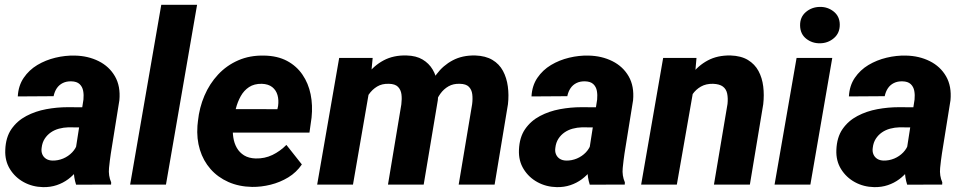

<svg xmlns="http://www.w3.org/2000/svg" viewBox="-20 -770 4024 801"><path d="M292.5 -126 328.1 -354.5Q330.1 -374 326.9 -391.1Q323.7 -408.2 312 -419.2Q300.3 -430.2 277.3 -430.7Q257.3 -431.2 241.9 -423.6Q226.6 -416 217 -401.9Q207.5 -387.7 203.6 -368.7L54.2 -367.7Q56.6 -412.6 78.9 -445.3Q101.1 -478 135.7 -498.8Q170.4 -519.5 211.4 -529.3Q252.4 -539.1 292 -538.1Q347.2 -537.1 391.6 -514.9Q436 -492.7 459.7 -451.4Q483.4 -410.2 478 -351.6L442.4 -129.9Q438 -101.1 434.8 -69.1Q431.6 -37.1 443.8 -9.3L443.4 0L297.4 0.5Q287.6 -29.8 287.6 -62.3Q287.6 -94.7 292.5 -126ZM344.7 -322.3 331.1 -238.3 264.6 -238.8Q245.1 -238.3 226.1 -233.2Q207 -228 191.9 -217.5Q176.8 -207 166.5 -191.2Q156.2 -175.3 153.8 -153.8Q151.4 -138.2 156.5 -126.2Q161.6 -114.3 172.4 -107.4Q183.1 -100.6 198.7 -100.1Q221.7 -99.6 243.4 -108.6Q265.1 -117.7 281.2 -134.5Q297.4 -151.4 303.2 -173.3L332 -108.9Q319.8 -82 302.7 -60.1Q285.6 -38.1 264.2 -22.2Q242.7 -6.3 216.6 2.4Q190.4 11.2 159.7 10.7Q115.7 9.8 79.3 -10Q43 -29.8 21.5 -64.5Q0 -99.1 2 -144.5Q3.9 -197.3 27.8 -231.7Q51.8 -266.1 89.8 -286.1Q127.9 -306.2 172.9 -314.5Q217.8 -322.8 262.2 -322.8Z M802.2 -750 672.4 0H522.9L652.8 -750Z M1031.7 9.8Q977.1 8.8 932.9 -10.7Q888.7 -30.3 858.4 -64.7Q828.1 -99.1 814 -145Q799.8 -190.9 803.7 -245.1L805.7 -264.2Q811.5 -320.8 832.8 -370.6Q854 -420.4 889.6 -458.7Q925.3 -497.1 973.9 -518.3Q1022.5 -539.6 1082.5 -538.1Q1137.7 -537.1 1177.5 -515.9Q1217.3 -494.6 1241.9 -458.5Q1266.6 -422.4 1275.9 -376.5Q1285.2 -330.6 1279.8 -279.3L1271 -216.8H857.4L873 -314.9L1137.2 -314.5L1140.1 -327.6Q1143.6 -352.5 1137.7 -373.3Q1131.8 -394 1115.7 -406.7Q1099.6 -419.4 1072.3 -420.4Q1040.5 -420.9 1019 -406.7Q997.6 -392.6 984.4 -368.9Q971.2 -345.2 964.1 -317.6Q957 -290 953.6 -264.2L951.7 -245.6Q949.7 -220.2 953.4 -196.3Q957 -172.4 968 -153.1Q979 -133.8 998.3 -121.8Q1017.6 -109.9 1046.4 -108.9Q1084 -107.9 1116.5 -123.5Q1148.9 -139.2 1174.8 -165.5L1239.3 -84Q1216.8 -50.8 1182.6 -30Q1148.4 -9.3 1109.1 0.5Q1069.8 10.3 1031.7 9.8Z M1523.4 -409.2 1452.6 0H1303.2L1395 -528.3H1534.7ZM1483.4 -282.7 1448.2 -281.2Q1453.1 -329.1 1469 -375.5Q1484.9 -421.9 1512.5 -459.2Q1540 -496.6 1580.8 -518.3Q1621.6 -540 1675.8 -538.6Q1716.3 -537.6 1742.9 -521.7Q1769.5 -505.9 1784.9 -480Q1800.3 -454.1 1805.2 -421.1Q1810.1 -388.2 1806.6 -352.5L1747.6 0H1598.6L1654.3 -334.5Q1657.2 -357.4 1654.8 -376.5Q1652.3 -395.5 1640.4 -407.7Q1628.4 -419.9 1602.5 -420.4Q1573.7 -421.4 1553.2 -408.9Q1532.7 -396.5 1518.6 -376Q1504.4 -355.5 1495.8 -331.1Q1487.3 -306.6 1483.4 -282.7ZM1784.2 -290.5 1738.3 -286.1Q1743.2 -333.5 1758.5 -378.7Q1773.9 -423.8 1801.3 -460.4Q1828.6 -497.1 1868.7 -518.3Q1908.7 -539.6 1962.4 -538.6Q2005.9 -537.1 2034.4 -520Q2063 -502.9 2078.4 -474.1Q2093.8 -445.3 2098.6 -409.4Q2103.5 -373.5 2099.1 -335L2043.5 0H1893.6L1949.7 -335.4Q1952.6 -357.9 1950.2 -377Q1947.8 -396 1936 -408Q1924.3 -419.9 1898.4 -420.4Q1871.1 -421.4 1851.1 -409.9Q1831.1 -398.4 1817.4 -379.4Q1803.7 -360.4 1795.9 -337.2Q1788.1 -314 1784.2 -290.5Z M2435.5 -126 2471.2 -354.5Q2473.1 -374 2470 -391.1Q2466.8 -408.2 2455.1 -419.2Q2443.4 -430.2 2420.4 -430.7Q2400.4 -431.2 2385 -423.6Q2369.6 -416 2360.1 -401.9Q2350.6 -387.7 2346.7 -368.7L2197.3 -367.7Q2199.7 -412.6 2221.9 -445.3Q2244.1 -478 2278.8 -498.8Q2313.5 -519.5 2354.5 -529.3Q2395.5 -539.1 2435.1 -538.1Q2490.2 -537.1 2534.7 -514.9Q2579.1 -492.7 2602.8 -451.4Q2626.5 -410.2 2621.1 -351.6L2585.4 -129.9Q2581.1 -101.1 2577.9 -69.1Q2574.7 -37.1 2586.9 -9.3L2586.4 0L2440.4 0.5Q2430.7 -29.8 2430.7 -62.3Q2430.7 -94.7 2435.5 -126ZM2487.8 -322.3 2474.1 -238.3 2407.7 -238.8Q2388.2 -238.3 2369.1 -233.2Q2350.1 -228 2335 -217.5Q2319.8 -207 2309.6 -191.2Q2299.3 -175.3 2296.9 -153.8Q2294.4 -138.2 2299.6 -126.2Q2304.7 -114.3 2315.4 -107.4Q2326.2 -100.6 2341.8 -100.1Q2364.7 -99.6 2386.5 -108.6Q2408.2 -117.7 2424.3 -134.5Q2440.4 -151.4 2446.3 -173.3L2475.1 -108.9Q2462.9 -82 2445.8 -60.1Q2428.7 -38.1 2407.2 -22.2Q2385.7 -6.3 2359.6 2.4Q2333.5 11.2 2302.7 10.7Q2258.8 9.8 2222.4 -10Q2186 -29.8 2164.6 -64.5Q2143.1 -99.1 2145 -144.5Q2147 -197.3 2170.9 -231.7Q2194.8 -266.1 2232.9 -286.1Q2271 -306.2 2315.9 -314.5Q2360.8 -322.8 2405.3 -322.8Z M2875 -407.2 2803.7 0H2654.8L2746.6 -528.3H2885.7ZM2834.5 -282.7 2800.8 -281.2Q2805.7 -328.6 2821.3 -375Q2836.9 -421.4 2864.5 -458.7Q2892.1 -496.1 2932.6 -517.8Q2973.1 -539.6 3027.8 -538.6Q3071.8 -537.1 3100.3 -519.8Q3128.9 -502.4 3144.3 -473.9Q3159.7 -445.3 3164.1 -409.4Q3168.5 -373.5 3164.1 -335L3108.4 0H2958.5L3015.1 -336.4Q3017.6 -360.4 3013.7 -379.4Q3009.8 -398.4 2995.8 -408.9Q2981.9 -419.4 2954.6 -420.4Q2925.3 -420.9 2904.3 -408.9Q2883.3 -397 2869.1 -376.7Q2855 -356.4 2846.9 -331.8Q2838.9 -307.1 2834.5 -282.7Z M3452.1 -528.3 3360.8 0H3211.4L3303.2 -528.3ZM3317.9 -662.6Q3316.9 -698.2 3341.6 -719.5Q3366.2 -740.7 3400.4 -741.2Q3433.1 -741.7 3458 -721.9Q3482.9 -702.1 3483.4 -668Q3483.9 -632.3 3459.2 -611.1Q3434.6 -589.8 3400.9 -589.4Q3368.2 -588.9 3343.5 -608.4Q3318.8 -627.9 3317.9 -662.6Z M3759.8 -126 3795.4 -354.5Q3797.4 -374 3794.2 -391.1Q3791 -408.2 3779.3 -419.2Q3767.6 -430.2 3744.6 -430.7Q3724.6 -431.2 3709.2 -423.6Q3693.8 -416 3684.3 -401.9Q3674.8 -387.7 3670.9 -368.7L3521.5 -367.7Q3523.9 -412.6 3546.1 -445.3Q3568.4 -478 3603 -498.8Q3637.7 -519.5 3678.7 -529.3Q3719.7 -539.1 3759.3 -538.1Q3814.5 -537.1 3858.9 -514.9Q3903.3 -492.7 3927 -451.4Q3950.7 -410.2 3945.3 -351.6L3909.7 -129.9Q3905.3 -101.1 3902.1 -69.1Q3898.9 -37.1 3911.1 -9.3L3910.6 0L3764.6 0.5Q3754.9 -29.8 3754.9 -62.3Q3754.9 -94.7 3759.8 -126ZM3812 -322.3 3798.3 -238.3 3731.9 -238.8Q3712.4 -238.3 3693.4 -233.2Q3674.3 -228 3659.2 -217.5Q3644 -207 3633.8 -191.2Q3623.5 -175.3 3621.1 -153.8Q3618.7 -138.2 3623.8 -126.2Q3628.9 -114.3 3639.6 -107.4Q3650.4 -100.6 3666 -100.1Q3689 -99.6 3710.7 -108.6Q3732.4 -117.7 3748.5 -134.5Q3764.6 -151.4 3770.5 -173.3L3799.3 -108.9Q3787.1 -82 3770 -60.1Q3752.9 -38.1 3731.4 -22.2Q3710 -6.3 3683.8 2.4Q3657.7 11.2 3627 10.7Q3583 9.8 3546.6 -10Q3510.3 -29.8 3488.8 -64.5Q3467.3 -99.1 3469.2 -144.5Q3471.2 -197.3 3495.1 -231.7Q3519 -266.1 3557.1 -286.1Q3595.2 -306.2 3640.1 -314.5Q3685.1 -322.8 3729.5 -322.8Z"/></svg>

Font: Roboto ExtraBold
Style: Italic
Weight: 800
Designer: Christian Robertson
Foundry: Google
Version: Version 3.009; 2024